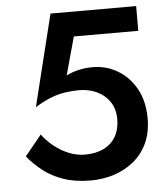

<svg xmlns="http://www.w3.org/2000/svg" viewBox="-52 -746 700 804"><g transform="rotate(-5 298.5 -344.5)"><path d="M557 -228Q557 -299 528.5 -351Q500 -403 452 -432Q404 -461 346 -461Q317 -461 289 -455Q261 -449 235 -436L279 -596H550V-700H190L95 -315Q131 -337 161.5 -349Q192 -361 221.5 -365.5Q251 -370 282 -370Q322 -370 356 -354Q390 -338 410 -308Q430 -278 430 -235Q430 -193 412.5 -162.5Q395 -132 362 -115.5Q329 -99 282 -99Q249 -99 215.5 -112.5Q182 -126 154 -148.5Q126 -171 105 -199L35 -113Q62 -80 98 -51.5Q134 -23 183.5 -6Q233 11 297 11Q348 11 394 -3.5Q440 -18 477 -47.5Q514 -77 535.5 -122Q557 -167 557 -228Z"/></g></svg>

Font: Jost Medium
Style: Regular
Weight: 500
Version: Version 3.710